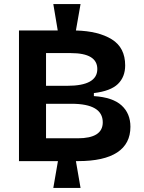

<svg xmlns="http://www.w3.org/2000/svg" viewBox="-20 -804 714 951"><path d="M74 -6V-653H266L244 -784H379L356 -653Q468 -650 534 -609Q600 -568 600 -480Q600 -423 564 -388Q528 -353 445 -343V-328Q538 -322 582 -282Q626 -242 626 -176Q626 -92 560.5 -49Q495 -6 367 -6H356L379 127H244L267 -6ZM208 -379H313Q462 -379 462 -462Q462 -541 331 -541H208ZM208 -119H365Q489 -119 489 -198Q489 -290 334 -290H208Z"/></svg>

Font: Bricolage Grotesque 12pt Bricolage Grotesque 10pt Regular
Style: Bold
Weight: 700
Designer: Mathieu Triay
Foundry: Atelier Triay
Version: Version 1.001; ttfautohint (v1.8.4.7-5d5b);gftools[0.9.33.de